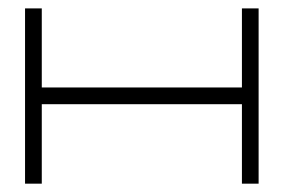

<svg xmlns="http://www.w3.org/2000/svg" viewBox="-20 -440 681 460"><path d="M40 -419.9Q40 -419.9 40 -419.9Q49.8 -419.9 80.1 -419.9Q80.1 -372.1 80.1 -230.5Q200.2 -230.5 559.6 -230.5Q559.6 -277.3 559.6 -419.9Q570.3 -419.9 599.6 -419.9Q599.6 -315.4 599.6 0Q589.8 0 559.6 0Q559.6 -47.9 559.6 -190.4Q440.4 -190.4 80.1 -190.4Q80.1 -142.6 80.1 0Q70.3 0 40 0Q40 -105.5 40 -419.9Z"/></svg>

Font: Cataluna 
Style: Lite
Weight: 400
Version: Version 1.0